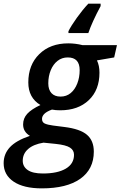

<svg xmlns="http://www.w3.org/2000/svg" viewBox="-79 -786 657 1046"><path d="M558.1 -540 543 -473.1 449.2 -457Q462.9 -428.7 462.9 -390.1Q462.9 -295.9 404.8 -240.5Q346.7 -185.1 249 -185.1Q223.6 -185.1 204.1 -189Q149.9 -169.4 149.9 -138.2Q149.9 -119.6 165.3 -112.8Q180.7 -106 210 -102.1L272 -94.2Q357.9 -83.5 395 -51.5Q432.1 -19.5 432.1 40Q432.1 135.7 358.4 188Q284.7 240.2 148.9 240.2Q49.8 240.2 -4.6 203.6Q-59.1 167 -59.1 103Q-59.1 52.7 -25.1 16.1Q8.8 -20.5 84 -45.9Q46.9 -67.9 46.9 -107.9Q46.9 -141.6 69.6 -166.3Q92.3 -190.9 141.1 -213.9Q75.2 -253.4 75.2 -336.9Q75.2 -432.6 135 -491.2Q194.8 -549.8 293 -549.8Q332 -549.8 371.1 -540ZM158.2 -8.8Q103.5 0 74.2 25.9Q44.9 51.8 44.9 89.8Q44.9 121.6 72 140.4Q99.1 159.2 154.8 159.2Q234.4 159.2 279.3 132.8Q324.2 106.4 324.2 57.1Q324.2 32.2 302.2 18.1Q280.3 3.9 225.1 -2ZM290 -473.1Q258.3 -473.1 234.4 -454.3Q210.4 -435.5 197.3 -403.1Q184.1 -370.6 184.1 -332Q184.1 -297.4 201.4 -278.6Q218.8 -259.8 251 -259.8Q282.7 -259.8 305.9 -278.8Q329.1 -297.9 342 -331.1Q355 -364.3 355 -403.8Q355 -473.1 290 -473.1ZM469.2 -752.9Q421.9 -664.6 402.3 -606H293.9V-616.2Q309.1 -646.5 340.1 -689.7Q371.1 -732.9 402.3 -766.1H469.2Z"/></svg>

Font: Open Sans Semibold
Style: Italic
Weight: 600
Italic angle: -12°
Foundry: Ascender Corporation
Version: Version 1.10